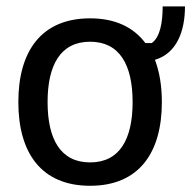

<svg xmlns="http://www.w3.org/2000/svg" viewBox="-20 -570 600 602"><path d="M262.5 12.5C415 12.5 487.5 -90 487.5 -250C487.5 -300.8 480 -345 465.8 -382.5C534.2 -402.5 560 -472.5 560 -550H490C490 -498.3 481.7 -453.3 455.8 -435H435.8C398.3 -485 340.8 -512.5 262.5 -512.5C110 -512.5 37.5 -410 37.5 -250C37.5 -90 110 12.5 262.5 12.5ZM262.5 -60.8C170 -60.8 129.2 -133.3 129.2 -250C129.2 -366.7 170 -439.2 262.5 -439.2C355 -439.2 395.8 -366.7 395.8 -250C395.8 -133.3 355 -60.8 262.5 -60.8Z"/></svg>

Font: Familjen Grotesk
Style: Regular
Weight: 400
Designer: Anders Wikstroem, Jonas Baeckman, Matilda Gysing, Kristian Moeller
Foundry: Familjen STHLM AB
Version: Version 2.000